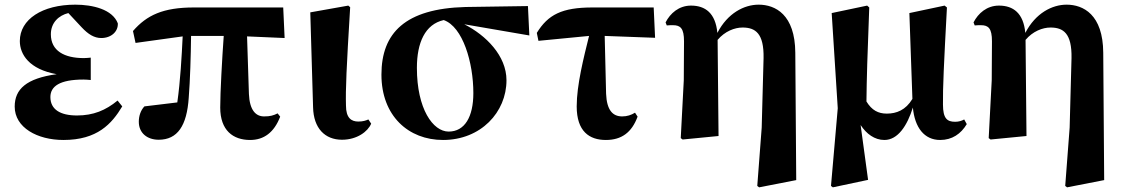

<svg xmlns="http://www.w3.org/2000/svg" viewBox="-20 -583 4826 823"><path d="M484 -152C433 -110 380 -88 310 -88C238 -88 196 -114 196 -167C196 -213 236 -242 338 -242C348 -242 358 -241 369 -240V-336C359 -335 348 -334 339 -334C256 -334 198 -365 198 -436C198 -486 232 -517 273 -527L330 -466C358 -436 384 -420 414 -420C457 -420 487 -448 485 -483C462 -543 377 -563 303 -563C161 -563 65 -500 65 -407C65 -350 105 -286 223 -265C93 -247 43 -201 43 -126C43 -36 140 17 252 17C397 17 459 -52 504 -127Z M1039 -427 1200 -420 1194 -551H811C679 -551 609 -518 550 -450L561 -399L763 -427C759 -343 753 -235 740 -144C696 -139 607 -128 599 -127C583 -110 575 -86 575 -61C575 -12 612 16 660 16C741 16 781 -44 789 -164C795 -240 798 -344 799 -429H939C932 -331 924 -187 924 -122C924 -24 979 17 1052 17C1111 17 1155 -15 1181 -83L1170 -97C1152 -88 1138 -84 1112 -84C1076 -84 1050 -111 1047 -180Z M1446 16C1510 16 1557 -19 1571 -53L1559 -71C1548 -66 1535 -62 1516 -62C1486 -62 1463 -77 1463 -131C1461 -199 1465 -290 1481 -552L1473 -559L1310 -530L1322 -123C1324 -33 1373 16 1446 16Z M1903 -19C1836 -19 1767 -116 1767 -292C1767 -400 1802 -479 1882 -497C1964 -468 2009 -315 2009 -184C2009 -82 1972 -19 1903 -19ZM2249 -431 2243 -557 1975 -553C1717 -546 1615 -442 1615 -263C1615 -86 1731 17 1879 17C2041 17 2151 -102 2151 -239C2151 -344 2063 -432 1970 -479Z M2572 -429 2788 -421 2782 -551H2520C2388 -551 2329 -520 2281 -442L2288 -408L2505 -429C2482 -336 2452 -219 2452 -127C2452 -20 2506 17 2577 17C2644 17 2688 -15 2713 -83L2702 -100C2686 -90 2668 -84 2647 -84C2606 -84 2581 -111 2578 -181Z M3389 -357C3388 -521 3303 -563 3232 -563C3170 -563 3099 -527 3055 -442C3047 -527 3003 -559 2942 -559C2890 -559 2853 -526 2833 -487L2838 -474C2842 -475 2862 -475 2865 -475C2897 -475 2912 -461 2912 -406L2911 -239L2898 9L2906 15L3060 0L3056 -412C3087 -449 3129 -465 3163 -465C3218 -465 3255 -440 3253 -334L3245 -36L3226 214L3234 220L3393 189Z M4113 -71C4102 -65 4090 -61 4074 -61C4040 -61 4022 -75 4022 -135C4021 -204 4026 -310 4039 -551L4029 -559L3878 -527L3891 -159C3862 -111 3823 -96 3781 -96C3745 -96 3717 -110 3694 -148C3695 -245 3698 -346 3706 -551L3697 -559L3545 -527L3571 -119L3542 214L3550 220L3701 188L3669 -47C3694 -9 3729 17 3771 17C3829 17 3869 -45 3893 -122C3901 -36 3942 17 4010 17C4061 17 4099 -9 4124 -51Z M4709 -357C4708 -521 4623 -563 4552 -563C4490 -563 4419 -527 4375 -442C4367 -527 4323 -559 4262 -559C4210 -559 4173 -526 4153 -487L4158 -474C4162 -475 4182 -475 4185 -475C4217 -475 4232 -461 4232 -406L4231 -239L4218 9L4226 15L4380 0L4376 -412C4407 -449 4449 -465 4483 -465C4538 -465 4575 -440 4573 -334L4565 -36L4546 214L4554 220L4713 189Z"/></svg>

Font: Noto Serif KR Black
Style: Regular
Weight: 900
Version: Version 1.001;PS 1.001;hotconv 16.6.54;makeotf.lib2.5.65590